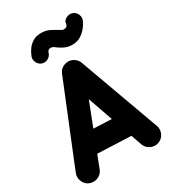

<svg xmlns="http://www.w3.org/2000/svg" viewBox="-256 -1128 1183 1337"><g transform="rotate(-30 336.0 -459.5)"><path d="M55.7 80.6Q24.4 66.4 12.2 33.4Q0 0.5 13.7 -30.8L276.4 -677.2Q291 -710.4 326.7 -721.9Q362.3 -733.4 393.6 -715.8Q420.9 -700.2 431.2 -673.3L664.6 -30.8Q677.2 1 663.1 33.2Q648.9 65.4 617.2 78.1Q585.4 90.3 553.2 76.4Q521 62.5 508.3 30.8L477.5 -57.6L208.5 -68.8L167 38.6Q153.3 69.8 120.1 82Q86.9 94.2 55.7 80.6ZM347.7 -427.2 272.5 -233.4 417.5 -227.5ZM189.9 -805.7Q166.5 -813.5 154.8 -836.7Q143.1 -859.9 150.4 -882.3Q159.7 -908.7 177.5 -934.1Q195.3 -959.5 222.7 -976.1Q250 -992.7 288.6 -992.7Q328.1 -992.7 357.9 -977.3Q387.7 -961.9 411.1 -947.3Q419.4 -942.9 425 -939Q430.7 -935.1 440.9 -935.1Q459 -935.1 466.3 -944.3Q473.6 -953.6 474.4 -962.2Q475.1 -970.7 473.1 -968.3Q481.9 -991.7 506.3 -1001Q530.8 -1010.3 552.7 -1001Q575.7 -991.7 585.2 -967.5Q594.7 -943.4 585.4 -921.4Q564.9 -875.5 526.9 -843.8Q488.8 -812 440.9 -812Q411.1 -812 385.7 -822Q360.4 -832 335.9 -850.1Q325.7 -858.4 317.1 -864Q308.6 -869.6 295.9 -869.6Q282.2 -869.6 275.4 -862.1Q268.6 -854.5 266.8 -848.1Q265.1 -841.8 266.6 -845.2Q258.8 -821.8 235.8 -809.8Q212.9 -797.9 189.9 -805.7Z"/></g></svg>

Font: Mikhak Black
Style: Regular
Weight: 900
Designer: Amin Abedi
Version: Version 3.3